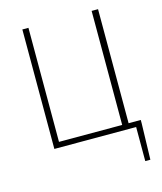

<svg xmlns="http://www.w3.org/2000/svg" viewBox="-134 -823 951 1127"><g transform="rotate(-15 342.0 -259.5)"><path d="M570 -33V-726H531V-33H147V-726H110V0H607V207H638L644 -13V-33Z"/></g></svg>

Font: SSpoqa Han Sans Neo Thin
Style: Regular
Weight: 100
Designer: [Spoqa Han Sans Neo] Dong-huui Kim  Younghwa Kang  Yujin Lee  [Noto Sans] Ryoko NISHIZUKA  (kana & ideographs); Paul D. 
Foundry: Spoqa (http://www.spoqa-han-sans.com)
Version: Version 1.000